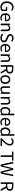

<svg xmlns="http://www.w3.org/2000/svg" viewBox="5060 -5896 849 11009"><g transform="rotate(90 5484.5 -391.5)"><path d="M615 -226V-323C615 -358 593 -380 558 -380H494H412C387 -380 374 -367 374 -342C374 -317 387 -303 412 -303H530V-111C501 -84 450 -68 398 -68C241 -68 153 -184 153 -369C153 -552 249 -665 397 -665C452 -665 493 -647 526 -622C547 -603 564 -607 582 -628C597 -646 600 -660 583 -677C541 -713 480 -746 394 -746C200 -746 58 -603 58 -366C58 -128 196 13 389 13C475 13 548 -15 596 -54C606 -64 615 -84 615 -102Z M1105 -250H1174C1188 -250 1198 -259 1199 -271C1200 -280 1201 -291 1201 -302C1201 -457 1123 -557 984 -557C860 -557 741 -448 741 -271C741 -92 856 13 1001 13C1062 13 1112 -4 1154 -27C1172 -38 1174 -51 1164 -70C1153 -91 1136 -97 1115 -85C1084 -69 1051 -60 1011 -60C908 -60 837 -134 831 -250H1014ZM1048 -315H975H830C841 -423 909 -484 986 -484C1071 -484 1121 -425 1121 -315Z M1335 -271V-20C1335 -8 1343 0 1355 0H1381H1384C1410 0 1427 -17 1427 -43V-394C1481 -449 1519 -477 1575 -477C1647 -477 1678 -434 1678 -332V-45C1678 -15 1694 0 1724 0C1754 0 1769 -15 1769 -45V-344C1769 -482 1717 -557 1603 -557C1529 -557 1472 -516 1421 -464H1419L1414 -509C1411 -532 1397 -543 1374 -543C1349 -543 1335 -531 1335 -506Z M2203 -413 2151 -436C2094 -460 2029 -487 2029 -559C2029 -624 2083 -665 2166 -665C2219 -665 2264 -649 2302 -622C2323 -605 2341 -607 2358 -628C2373 -646 2373 -663 2356 -679C2307 -719 2240 -746 2166 -746C2033 -746 1935 -665 1935 -552C1935 -445 2016 -393 2084 -364L2136 -341L2189 -318C2259 -287 2312 -263 2312 -187C2312 -116 2255 -68 2158 -68C2097 -68 2038 -91 1990 -128C1968 -148 1946 -148 1927 -125C1910 -105 1910 -87 1929 -69C1989 -18 2068 13 2157 13C2310 13 2406 -79 2406 -195C2406 -304 2340 -354 2255 -391Z M2865 -250H2934C2948 -250 2958 -259 2959 -271C2960 -280 2961 -291 2961 -302C2961 -457 2883 -557 2744 -557C2620 -557 2501 -448 2501 -271C2501 -92 2616 13 2761 13C2822 13 2872 -4 2914 -27C2932 -38 2934 -51 2924 -70C2913 -91 2896 -97 2875 -85C2844 -69 2811 -60 2771 -60C2668 -60 2597 -134 2591 -250H2774ZM2808 -315H2735H2590C2601 -423 2669 -484 2746 -484C2831 -484 2881 -425 2881 -315Z M3095 -271V-20C3095 -8 3103 0 3115 0H3141H3144C3170 0 3187 -17 3187 -43V-394C3241 -449 3279 -477 3335 -477C3407 -477 3438 -434 3438 -332V-45C3438 -15 3454 0 3484 0C3514 0 3529 -15 3529 -45V-344C3529 -482 3477 -557 3363 -557C3289 -557 3232 -516 3181 -464H3179L3174 -509C3171 -532 3157 -543 3134 -543C3109 -543 3095 -531 3095 -506Z M3806 -521V-658H3867H3929C4044 -658 4107 -624 4107 -528C4107 -432 4044 -385 3929 -385H3806ZM3714 -366V-46C3714 -15 3729 0 3760 0C3791 0 3806 -15 3806 -46V-311H3938L4096 -35C4108 -14 4132 0 4156 0H4159C4196 0 4208 -21 4189 -53L4034 -321C4133 -345 4199 -413 4199 -528C4199 -680 4092 -733 3943 -733H3828H3772C3737 -733 3714 -710 3714 -675Z M4365 -482C4319 -433 4289 -362 4289 -271C4289 -91 4407 13 4540 13C4673 13 4791 -91 4791 -271C4791 -362 4762 -433 4715 -482C4669 -531 4607 -557 4540 -557C4474 -557 4411 -531 4365 -482ZM4654 -120C4627 -84 4587 -63 4540 -63C4446 -63 4383 -146 4383 -271C4383 -396 4446 -480 4540 -480C4587 -480 4627 -459 4654 -422C4682 -386 4698 -334 4698 -271C4698 -209 4682 -157 4654 -120Z M5359 -271V-498C5359 -528 5344 -543 5314 -543C5284 -543 5268 -528 5268 -498V-158C5216 -94 5177 -66 5121 -66C5049 -66 5019 -109 5019 -210V-523C5019 -535 5011 -543 4999 -543H4973H4970C4944 -543 4927 -526 4927 -500V-199C4927 -60 4979 13 5094 13C5168 13 5222 -26 5273 -85H5276L5280 -36C5282 -12 5296 0 5320 0C5345 0 5359 -13 5359 -38Z M5542 -271V-20C5542 -8 5550 0 5562 0H5588H5591C5617 0 5634 -17 5634 -43V-394C5688 -449 5726 -477 5782 -477C5854 -477 5885 -434 5885 -332V-45C5885 -15 5901 0 5931 0C5961 0 5976 -15 5976 -45V-344C5976 -482 5924 -557 5810 -557C5736 -557 5679 -516 5628 -464H5626L5621 -509C5618 -532 5604 -543 5581 -543C5556 -543 5542 -531 5542 -506Z M6588 -398V-776C6588 -788 6580 -796 6568 -796H6542H6539C6513 -796 6496 -779 6496 -753V-587L6501 -494C6453 -533 6412 -557 6348 -557C6224 -557 6113 -447 6113 -271C6113 -90 6201 13 6337 13C6402 13 6460 -22 6502 -64H6505L6509 -34C6512 -11 6526 0 6549 0C6574 0 6588 -12 6588 -37ZM6496 -351V-280V-138C6451 -88 6407 -64 6357 -64C6262 -64 6207 -141 6207 -272C6207 -396 6277 -480 6364 -480C6409 -480 6451 -464 6496 -423Z M7096 -250H7165C7179 -250 7189 -259 7190 -271C7191 -280 7192 -291 7192 -302C7192 -457 7114 -557 6975 -557C6851 -557 6732 -448 6732 -271C6732 -92 6847 13 6992 13C7053 13 7103 -4 7145 -27C7163 -38 7165 -51 7155 -70C7144 -91 7127 -97 7106 -85C7075 -69 7042 -60 7002 -60C6899 -60 6828 -134 6822 -250H7005ZM7039 -315H6966H6821C6832 -423 6900 -484 6977 -484C7062 -484 7112 -425 7112 -315Z M7762 -398V-776C7762 -788 7754 -796 7742 -796H7716H7713C7687 -796 7670 -779 7670 -753V-587L7675 -494C7627 -533 7586 -557 7522 -557C7398 -557 7287 -447 7287 -271C7287 -90 7375 13 7511 13C7576 13 7634 -22 7676 -64H7679L7683 -34C7686 -11 7700 0 7723 0C7748 0 7762 -12 7762 -37ZM7670 -351V-280V-138C7625 -88 7581 -64 7531 -64C7436 -64 7381 -141 7381 -272C7381 -396 7451 -480 7538 -480C7583 -480 7625 -464 7670 -423Z M8243 0H8320C8346 0 8359 -14 8359 -40C8359 -66 8346 -79 8320 -79H8156C8119 -79 8074 -75 8036 -72C8208 -235 8324 -384 8324 -531C8324 -661 8241 -746 8110 -746C8031 -746 7973 -716 7921 -667C7904 -650 7902 -631 7919 -614C7938 -596 7958 -599 7976 -618C8011 -650 8052 -672 8099 -672C8190 -672 8234 -611 8234 -527C8234 -406 8137 -267 7926 -79C7905 -60 7898 -45 7898 -30V-27C7898 -10 7908 0 7925 0H8128Z M8886 -327V-46C8886 -15 8902 0 8933 0C8964 0 8979 -15 8979 -46V-655H9162C9188 -655 9201 -668 9201 -694C9201 -720 9188 -733 9162 -733H8932H8703C8677 -733 8664 -720 8664 -694C8664 -668 8677 -655 8703 -655H8886Z M9335 -366 9403 -49C9409 -20 9433 0 9463 0H9474C9504 0 9528 -18 9535 -48L9632 -442C9644 -500 9658 -553 9669 -609H9673C9685 -553 9696 -500 9709 -442L9814 -24C9818 -10 9830 0 9845 0H9876H9882C9912 0 9936 -20 9942 -49L10073 -684C10080 -717 10066 -733 10033 -733C10007 -733 9993 -720 9988 -695L9916 -334C9903 -255 9889 -176 9876 -96H9870C9852 -176 9836 -256 9818 -334L9725 -699C9719 -722 9698 -733 9674 -733C9650 -733 9628 -722 9622 -699L9530 -334C9512 -255 9494 -176 9478 -96H9474C9459 -176 9445 -255 9430 -334L9361 -692C9356 -719 9340 -733 9312 -733C9276 -733 9262 -716 9269 -681Z M10527 -521V-658H10588H10650C10765 -658 10828 -624 10828 -528C10828 -432 10765 -385 10650 -385H10527ZM10435 -366V-46C10435 -15 10450 0 10481 0C10512 0 10527 -15 10527 -46V-311H10659L10817 -35C10829 -14 10853 0 10877 0H10880C10917 0 10929 -21 10910 -53L10755 -321C10854 -345 10920 -413 10920 -528C10920 -680 10813 -733 10664 -733H10549H10493C10458 -733 10435 -710 10435 -675Z"/></g></svg>

Font: GenSenRounded2 TW R
Style: Regular
Weight: 400
Version: Version 2.100;PS 2.1;hotconv 16.6.51;makeotf.lib2.5.65220 DE